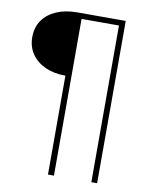

<svg xmlns="http://www.w3.org/2000/svg" viewBox="-92 -812 791 981"><g transform="rotate(10 304.0 -321.0)"><path d="M225 100V-413Q165 -413 120 -433.5Q75 -454 49.5 -491Q24 -528 24 -578Q24 -629 49.5 -665.5Q75 -702 121 -722Q167 -742 228 -742H480V100H450V-713H256V100Z"/></g></svg>

Font: Montserrat Thin ExtraLight
Style: Regular
Weight: 250
Version: Version 9.000